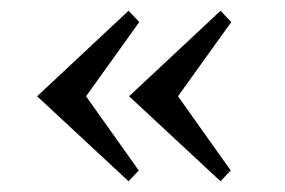

<svg xmlns="http://www.w3.org/2000/svg" viewBox="-20 -441 529 357"><path d="M49 -262 219 -421 239 -400 140 -262 238 -124 219 -104ZM220 -262 390 -421 410 -400 311 -262 409 -124 390 -104Z"/></svg>

Font: SVN-Libre Baskerville
Style: Regular
Weight: 400
Designer: Pablo Impallari, Rodrigo Fuenzalida
Foundry: Pablo Impallari, Rodrigo Fuenzalida
Version: Version 1.000; ttfautohint (v1.8.4)